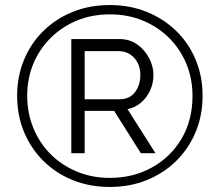

<svg xmlns="http://www.w3.org/2000/svg" viewBox="-20 -735 872 762"><path d="M416 7Q336 7 269 -20Q202 -47 152.5 -96Q103 -145 75.5 -211Q48 -277 48 -355Q48 -432 75.5 -498Q103 -564 152.5 -612.5Q202 -661 269 -688Q336 -715 416 -715Q495 -715 562 -688Q629 -661 679 -612.5Q729 -564 756.5 -498Q784 -432 784 -355Q784 -277 756.5 -211Q729 -145 679 -96Q629 -47 562 -20Q495 7 416 7ZM416 -29Q508 -29 582.5 -70Q657 -111 700.5 -184.5Q744 -258 744 -354Q744 -423 719.5 -482Q695 -541 650.5 -585Q606 -629 546.5 -653.5Q487 -678 416 -678Q345 -678 285.5 -653.5Q226 -629 181.5 -585Q137 -541 112.5 -482.5Q88 -424 88 -355Q88 -286 112.5 -226.5Q137 -167 181 -123Q225 -79 285 -54Q345 -29 416 -29ZM263 -580H454Q494 -580 524 -559Q554 -538 571.5 -505Q589 -472 589 -437Q589 -405 576 -376.5Q563 -348 540 -328Q517 -308 486 -302L597 -127H539L433 -295H316V-127H263ZM454 -341Q494 -341 515.5 -369Q537 -397 537 -437Q537 -479 512.5 -505.5Q488 -532 450 -532H316V-341Z"/></svg>

Font: Raleway Thin
Style: Regular
Weight: 400
Version: Version 4.026